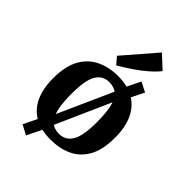

<svg xmlns="http://www.w3.org/2000/svg" viewBox="-219 -746 912 912"><g transform="rotate(45 237.5 -289.5)"><path d="M231 10Q167 10 123 -14Q79 -38 56 -86.5Q33 -135 33 -206Q33 -287 61 -336.5Q89 -386 137 -408.5Q185 -431 244 -431Q308 -431 351.5 -406Q395 -381 418 -332.5Q441 -284 441 -213Q441 -132 413.5 -83Q386 -34 338.5 -12Q291 10 231 10ZM134 78 85 52 125 -30 141 -46 293 -385 298 -404 341 -491 390 -466 349 -383 333 -368 182 -28 177 -9ZM240 -38Q283 -38 305.5 -75.5Q328 -113 328 -204Q328 -266 319 -305Q310 -344 289.5 -362.5Q269 -381 235 -381Q192 -381 169.5 -344Q147 -307 147 -215Q147 -154 156 -115Q165 -76 185 -57Q205 -38 240 -38ZM172 -495 312 -657 377 -597Q360 -575 332 -550.5Q304 -526 270 -503Q236 -480 202 -460Z"/></g></svg>

Font: Yrsa SemiBold
Style: Regular
Weight: 600
Version: Version 2.004